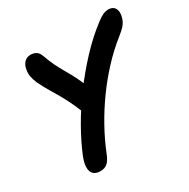

<svg xmlns="http://www.w3.org/2000/svg" viewBox="-164 -862 1009 1026"><g transform="rotate(-30 341.0 -349.0)"><path d="M169 15Q140 15 126 0.5Q112 -14 112.5 -41.5Q113 -69 129 -107Q156 -173 199.5 -250Q243 -327 300.5 -405Q358 -483 425 -555Q492 -627 565 -682Q589 -700 604.5 -706.5Q620 -713 634 -713Q652 -713 663.5 -705.5Q675 -698 679.5 -683Q684 -668 680 -648Q677 -633 671 -619.5Q665 -606 652 -592Q639 -578 615 -559Q553 -510 497.5 -450Q442 -390 395 -324.5Q348 -259 309.5 -189.5Q271 -120 243 -50Q228 -12 211 1.5Q194 15 169 15ZM292 -269Q275 -269 264 -277Q253 -285 248 -300Q225 -357 206.5 -393Q188 -429 172.5 -455Q157 -481 142 -506.5Q127 -532 110 -567Q100 -591 96 -611.5Q92 -632 97 -656Q102 -683 117.5 -697Q133 -711 154 -711Q173 -711 188 -702.5Q203 -694 212 -668Q226 -629 239.5 -601.5Q253 -574 266.5 -551Q280 -528 293 -504Q306 -480 320 -449Q334 -418 348 -372Q353 -358 350.5 -340.5Q348 -323 340.5 -306.5Q333 -290 320.5 -279.5Q308 -269 292 -269Z"/></g></svg>

Font: Shantell Sans Light SemiBold
Style: Italic
Weight: 600
Italic angle: -11°
Version: Version 1.011;[c5ecc13dd]